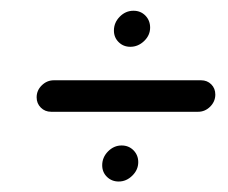

<svg xmlns="http://www.w3.org/2000/svg" viewBox="-20 -439 426 359"><path d="M193 -381.9Q193 -396.7 203.9 -407.8Q214.8 -418.9 229.6 -418.9Q243 -418.9 251.9 -409.8Q260.7 -400.7 260.7 -387.4Q260.7 -373 249.4 -362.2Q238.1 -351.5 223.7 -351.5Q210.7 -351.5 201.9 -360.2Q193 -368.9 193 -381.9ZM171.1 -130Q171.1 -144.8 182 -155.9Q193 -167 207.4 -167Q220.7 -167 229.6 -158Q238.5 -148.9 238.5 -135.9Q238.5 -121.5 227.4 -110.6Q216.3 -99.6 201.9 -99.6Q188.9 -99.6 180 -108.3Q171.1 -117 171.1 -130ZM48.5 -257Q48.5 -270 58.1 -279.4Q67.8 -288.9 80.7 -288.9H355.9Q367.4 -288.9 375 -281.3Q382.6 -273.7 382.6 -262.2Q382.6 -249.3 373 -239.6Q363.3 -230 350.4 -230H75.6Q64.1 -230 56.3 -237.8Q48.5 -245.6 48.5 -257Z"/></svg>

Font: 26F Galaxy Sans Medium
Style: Italic
Weight: 500
Italic angle: -5°
Designer: C₂₉H₂₅N₃O₅
Version: Version 1.200